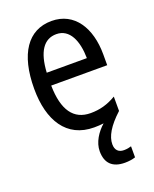

<svg xmlns="http://www.w3.org/2000/svg" viewBox="-143 -627 748 931"><g transform="rotate(-20 231.0 -162.0)"><path d="M311 117C311 77 337 31 397 -24V-98C353 -72 312 -61 265 -61C177 -61 132 -125 130 -252H419V-308C419 -444 356 -546 238 -546C116 -546 47 -445 47 -265C47 -102 115 10 257 10C274 10 291 9 306 7C271 38 242 82 242 128C242 188 273 222 339 222C359 222 378 219 393 214V157C384 160 371 163 355 163C327 163 311 147 311 117ZM238 -478C307 -478 337 -407 338 -318H131C137 -425 174 -478 238 -478Z"/></g></svg>

Font: Noto Sans Gurmukhi UI Condensed
Style: Regular
Weight: 400
Width: 3
Designer: Jelle Bosma - Monotype Design Team
Foundry: Monotype Imaging Inc.
Version: Version 2.004